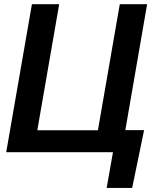

<svg xmlns="http://www.w3.org/2000/svg" viewBox="-20 -731 770 922"><path d="M671.9 -106 614.7 171.4H492.2L522.5 0H462.9L481.4 -106ZM9.8 0 133.3 -710.9H264.2L159.2 -105.5H450.2L555.2 -710.9H686.5L563.5 0Z"/></svg>

Font: Roboto SemiBold
Style: Italic
Weight: 600
Designer: Christian Robertson
Foundry: Google
Version: Version 3.009; 2024